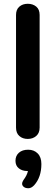

<svg xmlns="http://www.w3.org/2000/svg" viewBox="-20 -730 294 1017"><path d="M64.9 -54.2V-650.9Q64.9 -679.7 82.5 -694.8Q100.1 -710 127 -710Q153.8 -710 171.9 -695.1Q189.9 -680.2 189.9 -650.9V-54.2Q189.9 -25.4 171.9 -9.8Q153.8 5.9 127 5.9Q100.1 5.9 82.5 -9.5Q64.9 -24.9 64.9 -54.2ZM199.2 138.7Q199.2 208.5 161.1 251Q146 267.1 130.4 267.1Q114.7 267.1 106 260Q97.2 252.9 97.2 243.7Q97.2 234.4 104 224.1Q124 197.3 127.9 175.8H124Q98.1 175.8 80.1 161.9Q62 147.9 62 121.6Q62 95.2 80.1 79.1Q98.1 63 129.2 63Q160.2 63 179.7 82.8Q199.2 102.5 199.2 138.7Z"/></svg>

Font: Nunito-Bold
Style: Bold
Weight: 700
Designer: Vernon Adams
Foundry: newtypography
Version: Version 3.000